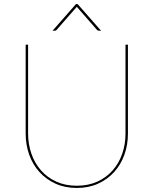

<svg xmlns="http://www.w3.org/2000/svg" viewBox="-20 -921 760 950"><path d="M107 0ZM360 -2Q416.5 -2 461.2 -22.2Q506 -42.5 537 -77.5Q568 -112.5 584.5 -159.5Q601 -206.5 601 -260V-700H613V-260Q613 -204.5 595.5 -155.5Q578 -106.5 545 -70Q512 -33.5 465.2 -12.2Q418.5 9 360 9Q301.5 9 254.8 -12.2Q208 -33.5 175 -70Q142 -106.5 124.5 -155.5Q107 -204.5 107 -260V-700H119V-261Q119 -207.5 135.5 -160.2Q152 -113 183 -77.8Q214 -42.5 258.8 -22.2Q303.5 -2 360 -2ZM480 -769H470Q467.5 -769 465 -769.8Q462.5 -770.5 460 -773L362 -885Q361 -885.5 360 -887.5L358 -885L260 -773Q257.5 -770.5 255 -769.8Q252.5 -769 250 -769H240L356 -901H364Z"/></svg>

Font: Lato Hairline
Style: Regular
Weight: 100
Designer: Lukasz Dziedzic
Foundry: tyPoland Lukasz Dziedzic
Version: Version 2.007; 2014-02-27